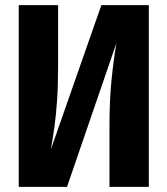

<svg xmlns="http://www.w3.org/2000/svg" viewBox="-20 -731 655 751"><path d="M53.3 0V-710.8H207.2V-469.7Q207.2 -396.4 203.3 -339.5Q199.5 -282.6 193.1 -236.2Q186.7 -189.7 179 -146.7L376.4 -710.8H562.1V0H408.2V-235.9Q408.2 -339.5 416.2 -418.2Q424.1 -496.9 435.4 -562.6L242.1 0Z"/></svg>

Font: Fira Code
Style: Bold
Weight: 700
Monospace: yes
Designer: Carrois Corporate, Edenspiekermann AG, Nikita Prokopov
Foundry: Carrois Corporate, Edenspiekermann AG, Nikita Prokopov
Version: Version 6.000; ttfautohint (v1.8.2) -l 8 -r 50 -G 200 -x 14 